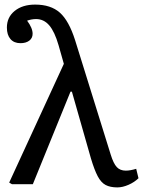

<svg xmlns="http://www.w3.org/2000/svg" viewBox="-20 -802 625 836"><path d="M573 -67 583 -26Q566 -9 540 2.5Q514 14 491 14Q460 14 440 3.5Q420 -7 405.5 -34.5Q391 -62 376 -112L293 -403H287L123 0H32L20 -7L258 -524L235 -605Q218 -664 194.5 -691.5Q171 -719 137 -719Q118 -719 98 -712Q122 -680 122 -655Q122 -636 107.5 -625Q93 -614 69 -614Q41 -614 25.5 -632Q10 -650 10 -682Q10 -727 44 -754.5Q78 -782 133 -782Q201 -782 240.5 -747Q280 -712 307 -627L462 -129Q474 -90 488.5 -74.5Q503 -59 528 -59Q547 -59 573 -67Z"/></svg>

Font: Text Regular
Style: Regular
Weight: 400
Designer: Latin by Veronika Burian and Jose Scaglione. Greek by Irene Vlachou. Cyrillic by Vera Evstafieva.
Foundry: TypeTogether
Version: Version 3.002